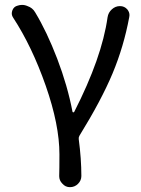

<svg xmlns="http://www.w3.org/2000/svg" viewBox="-20 -566 579 787"><path d="M313.5 155.3Q313.5 173.8 299.8 187.5Q286.1 201.2 266.6 201.2Q248 201.2 235.4 186.5Q222.7 173.8 222.7 156.2Q222.7 155.3 222.7 154.3Q223.6 128.9 223.6 66.4Q223.6 -53.7 167.5 -214.4Q111.3 -375 34.2 -493.2Q28.3 -502 28.3 -510.7Q28.3 -516.6 30.3 -522.5Q36.1 -539.1 52.7 -543Q61.5 -545.9 70.3 -545.9Q82 -545.9 92.8 -541Q113.3 -534.2 124 -515.6Q171.9 -436.5 214.4 -325.7Q256.8 -214.8 277.3 -107.4Q278.3 -105.5 280.8 -105.5Q283.2 -105.5 284.2 -107.4Q397.5 -329.1 420.9 -495.1Q423.8 -514.6 438.5 -527.8Q453.1 -541 471.7 -541Q490.2 -541 502 -527.3Q510.7 -516.6 510.7 -503.9Q510.7 -500 509.8 -496.1Q487.3 -375 441.4 -265.1Q395.5 -155.3 305.7 -9.8Q301.8 -2.9 302.7 3.9Q313.5 85 313.5 155.3Z"/></svg>

Font: Gen Jyuu Gothic Regular
Style: Regular
Weight: 400
Designer: [Source Han Sans]
Ryoko NISHIZUKA  (kana & ideographs); Paul D. Hunt (Latin, Greek & Cyrillic); Wenlong ZHANG  (bopomofo
Version: Version 1.002.20150607